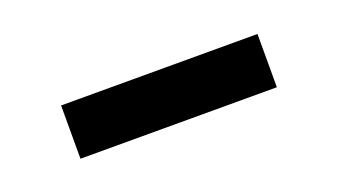

<svg xmlns="http://www.w3.org/2000/svg" viewBox="-27 -409 476 271"><g transform="rotate(-20 211.5 -273.0)"><path d="M64 -233V-313H359V-233Z"/></g></svg>

Font: Raleway Medium Alt1
Style: Regular
Weight: 500
Designer: Matt McInerney, Pablo Impallari, Rodrigo Fuenzalida
Foundry: Matt McInerney, Pablo Impallari, Rodrigo Fuenzalida
Version: Version 3.000g; ttfautohint (v1.5) -l 8 -r 28 -G 28 -x 14 -D